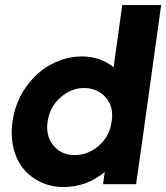

<svg xmlns="http://www.w3.org/2000/svg" viewBox="-20 -735 663 766"><path d="M623 -714.8 546.9 -168 522.9 0H391.1L397.9 -48.8Q325.2 11.2 233.9 11.2Q185.5 11.2 144.5 -7.6Q103.5 -26.4 75.2 -59.6Q46.9 -92.8 34.4 -142.1Q22 -191.4 29.8 -249Q40.5 -326.2 83 -386.7Q125.5 -447.3 184.6 -478.5Q243.7 -509.8 307.1 -509.8Q379.9 -509.8 433.1 -466.8L467.8 -714.8ZM276.9 -116.2Q330.6 -116.2 373.5 -153.1Q416.5 -189.9 424.8 -247.1L425.8 -252.9Q434.1 -310.5 401.1 -347.2Q368.2 -383.8 314.9 -383.8Q263.2 -383.8 220.7 -345.7Q178.2 -307.6 169.9 -250Q161.6 -192.4 193.4 -154.3Q225.1 -116.2 276.9 -116.2Z"/></svg>

Font: Human Sans Bold
Style: Italic
Weight: 700
Italic angle: -8°
Designer: Tim Radville
Foundry: Continuum
Version: Version 1.000;FEAKit 1.0